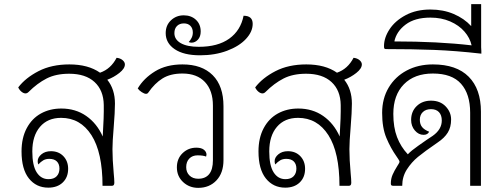

<svg xmlns="http://www.w3.org/2000/svg" viewBox="-20 -897 2422 927"><path d="M498 -512Q535 -466 535 -397Q535 -357 529 -283Q523 -213 523 -177Q523 -127 529 -61Q532 -31 532 -15Q532 0 521 0H475Q475 -161 421.5 -244.5Q368 -328 275 -328Q210 -328 173 -284.5Q136 -241 136 -166Q136 -98 157 -65Q178 -32 214 -32Q240 -32 253.5 -46Q267 -60 267 -83Q267 -105 254.5 -117.5Q242 -130 218 -130Q201 -130 189 -123Q177 -116 165 -103Q162 -109 162 -119Q162 -137 180 -152Q198 -167 226 -167Q263 -167 286 -143Q309 -119 309 -82Q309 -41 283 -16Q257 9 213 9Q155 9 119.5 -35.5Q84 -80 84 -166Q84 -231 109 -278Q134 -325 177.5 -349Q221 -373 276 -373Q345 -373 396.5 -337Q448 -301 476 -238Q482 -333 481 -390Q480 -461 436.5 -501Q393 -541 314 -541Q250 -541 205 -518Q160 -495 118 -453Q111 -446 103 -446Q94 -446 84 -454Q74 -462 68 -475Q103 -521 166 -553.5Q229 -586 315 -586Q406 -586 463 -546Q515 -564 543 -618Q561 -616 572 -606.5Q583 -597 583 -586Q583 -566 556.5 -545Q530 -524 498 -512Z M834 -89Q834 -131 861.5 -157.5Q889 -184 928 -184Q952 -184 964.5 -174Q977 -164 977 -150Q977 -147 975 -141Q961 -147 934 -147Q909 -147 894 -131.5Q879 -116 879 -90Q879 -65 895 -49.5Q911 -34 937 -34Q972 -34 990 -56.5Q1008 -79 1008 -123V-387Q1008 -460 969.5 -501Q931 -542 861 -542Q803 -542 765 -518.5Q727 -495 696 -450Q692 -444 685 -444Q677 -444 664.5 -452Q652 -460 645 -470Q674 -519 728.5 -552.5Q783 -586 861 -586Q955 -586 1007 -534Q1059 -482 1059 -384V-124Q1059 -62 1025 -26Q991 10 937 10Q894 10 864 -18Q834 -46 834 -89Z M780 -737Q780 -775 805.5 -799Q831 -823 867 -823Q903 -823 926 -801.5Q949 -780 949 -745Q949 -720 935.5 -705.5Q922 -691 905 -691Q898 -691 891 -694Q899 -702 905 -714Q911 -726 911 -740Q911 -760 899.5 -772Q888 -784 868 -784Q847 -784 834.5 -771.5Q822 -759 822 -737Q822 -706 853 -688.5Q884 -671 940 -671Q1032 -671 1087 -710.5Q1142 -750 1156 -821Q1200 -821 1200 -782Q1200 -744 1167.5 -709Q1135 -674 1076.5 -652Q1018 -630 946 -630Q867 -630 823.5 -659.5Q780 -689 780 -737Z M1642 -512Q1679 -466 1679 -397Q1679 -357 1673 -283Q1667 -213 1667 -177Q1667 -127 1673 -61Q1676 -31 1676 -15Q1676 0 1665 0H1619Q1619 -161 1565.5 -244.5Q1512 -328 1419 -328Q1354 -328 1317 -284.5Q1280 -241 1280 -166Q1280 -98 1301 -65Q1322 -32 1358 -32Q1384 -32 1397.5 -46Q1411 -60 1411 -83Q1411 -105 1398.5 -117.5Q1386 -130 1362 -130Q1345 -130 1333 -123Q1321 -116 1309 -103Q1306 -109 1306 -119Q1306 -137 1324 -152Q1342 -167 1370 -167Q1407 -167 1430 -143Q1453 -119 1453 -82Q1453 -41 1427 -16Q1401 9 1357 9Q1299 9 1263.5 -35.5Q1228 -80 1228 -166Q1228 -231 1253 -278Q1278 -325 1321.5 -349Q1365 -373 1420 -373Q1489 -373 1540.5 -337Q1592 -301 1620 -238Q1626 -333 1625 -390Q1624 -461 1580.5 -501Q1537 -541 1458 -541Q1394 -541 1349 -518Q1304 -495 1262 -453Q1255 -446 1247 -446Q1238 -446 1228 -454Q1218 -462 1212 -475Q1247 -521 1310 -553.5Q1373 -586 1459 -586Q1550 -586 1607 -546Q1659 -564 1687 -618Q1705 -616 1716 -606.5Q1727 -597 1727 -586Q1727 -566 1700.5 -545Q1674 -524 1642 -512Z M2302 -358V0H2250V-353Q2250 -443 2206 -492.5Q2162 -542 2070 -542Q1981 -542 1930 -490Q1879 -438 1879 -347Q1879 -282 1897 -235Q1915 -188 1949 -152Q1966 -170 1999 -193Q2032 -216 2039 -221L2069 -241Q2113 -272 2113 -315Q2113 -341 2099.5 -355.5Q2086 -370 2061 -370Q2036 -370 2021.5 -356Q2007 -342 2007 -319Q2007 -297 2018 -283.5Q2029 -270 2052 -261Q2045 -246 2025 -246Q2001 -246 1983 -267Q1965 -288 1965 -318Q1965 -359 1992 -385Q2019 -411 2061 -411Q2105 -411 2131.5 -383.5Q2158 -356 2158 -320Q2158 -283 2142 -257Q2126 -231 2093 -209Q2029 -165 1998 -139.5Q1967 -114 1944.5 -79Q1922 -44 1922 0H1878Q1873 0 1870 -2Q1867 -4 1867 -11Q1867 -34 1875.5 -53.5Q1884 -73 1898 -95Q1900 -98 1904.5 -105.5Q1909 -113 1909 -116Q1909 -120 1903 -129Q1897 -138 1895 -141Q1866 -182 1845.5 -231Q1825 -280 1825 -352Q1825 -421 1856.5 -474Q1888 -527 1943.5 -556.5Q1999 -586 2070 -586Q2184 -586 2243 -526.5Q2302 -467 2302 -358Z M2304 -638H2303Q2180 -652 2076 -656Q1972 -660 1844 -660Q1838 -660 1836 -662.5Q1834 -665 1834 -674Q1834 -715 1861 -756Q1888 -797 1939 -824Q1990 -851 2058 -851Q2120 -851 2170.5 -829.5Q2221 -808 2255 -771V-877H2303V-669Q2304 -663 2304 -651ZM2257 -678Q2249 -714 2222.5 -744.5Q2196 -775 2153.5 -793.5Q2111 -812 2058 -812Q1983 -812 1938.5 -778.5Q1894 -745 1884 -697Q2095 -697 2257 -678Z"/></svg>

Font: Krub Light
Style: Regular
Weight: 300
Designer: Ekaluck Peanpanawate
Foundry: Cadson Demak Co.,Ltd.
Version: Version 1.000; ttfautohint (v1.6)